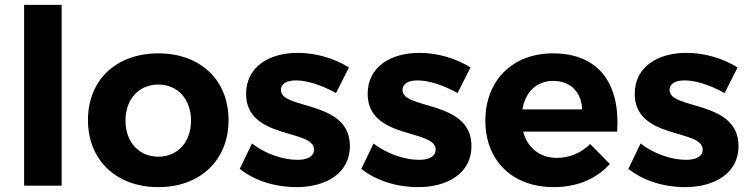

<svg xmlns="http://www.w3.org/2000/svg" viewBox="-20 -762 3080 788"><path d="M79 -742V0H233V-742Z M630 -543C457 -543 341 -434 341 -269C341 -105 457 6 630 6C802 6 918 -105 918 -269C918 -434 802 -543 630 -543ZM630 -415C709 -415 764 -355 764 -267C764 -179 709 -119 630 -119C550 -119 495 -179 495 -267C495 -355 550 -415 630 -415Z M1359 -380 1412 -485C1352 -523 1276 -545 1202 -545C1085 -545 990 -488 990 -377C990 -188 1269 -234 1269 -148C1269 -119 1240 -106 1201 -106C1142 -106 1070 -130 1014 -173L964 -69C1025 -20 1110 6 1197 6C1319 6 1416 -52 1416 -162C1417 -352 1133 -311 1133 -392C1133 -420 1159 -432 1195 -432C1240 -432 1300 -413 1359 -380Z M1858 -380 1911 -485C1851 -523 1775 -545 1701 -545C1584 -545 1489 -488 1489 -377C1489 -188 1768 -234 1768 -148C1768 -119 1739 -106 1700 -106C1641 -106 1569 -130 1513 -173L1463 -69C1524 -20 1609 6 1696 6C1818 6 1915 -52 1915 -162C1916 -352 1632 -311 1632 -392C1632 -420 1658 -432 1694 -432C1739 -432 1799 -413 1858 -380Z M2249 -543C2085 -543 1972 -433 1972 -267C1972 -104 2081 6 2253 6C2350 6 2429 -29 2483 -89L2402 -171C2365 -134 2317 -114 2266 -114C2197 -114 2145 -154 2127 -222H2513C2526 -418 2438 -543 2249 -543ZM2124 -313C2136 -384 2182 -430 2250 -430C2321 -430 2367 -384 2369 -313Z M2954 -380 3007 -485C2947 -523 2871 -545 2797 -545C2680 -545 2585 -488 2585 -377C2585 -188 2864 -234 2864 -148C2864 -119 2835 -106 2796 -106C2737 -106 2665 -130 2609 -173L2559 -69C2620 -20 2705 6 2792 6C2914 6 3011 -52 3011 -162C3012 -352 2728 -311 2728 -392C2728 -420 2754 -432 2790 -432C2835 -432 2895 -413 2954 -380Z"/></svg>

Font: Juman SemiBold
Style: Regular
Weight: 600
Designer: Bandar Raffah (Arabic) Julieta Ulanovsky (Latin)
Foundry: Caramella
Version: Version 5.022;PS 005.022;hotconv 1.0.88;makeotf.lib2.5.64775